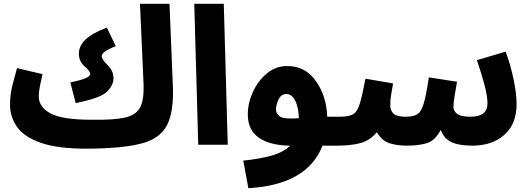

<svg xmlns="http://www.w3.org/2000/svg" viewBox="-20 -765 2803 1015"><path d="M438 21Q624 20 724.5 -5.5Q825 -31 862 -101.5Q899 -172 894 -306L876 -745H720L739 -318Q742 -238 720.5 -197Q699 -156 638.5 -143Q578 -130 464 -132ZM380 -220Q514 -247 547 -281.5Q580 -316 580 -351Q580 -391 549 -420.5Q518 -450 518 -469Q518 -480 534.5 -492.5Q551 -505 592 -521L545 -619Q466 -589 431.5 -555.5Q397 -522 397 -482Q397 -440 427 -414.5Q457 -389 457 -373Q457 -351 352 -329ZM438 21 484 -11 464 -132Q307 -132 246 -166Q185 -200 185 -255Q185 -281 191.5 -312.5Q198 -344 205 -373L70 -405Q59 -367 46 -315.5Q33 -264 33 -211Q33 -148 69.5 -95Q106 -42 194.5 -10.5Q283 21 438 21Z M1028 0 1007 -745H1163L1184 0Z M1766 5Q1810 5 1833 -16.5Q1856 -38 1856 -73Q1856 -104 1837.5 -126Q1819 -148 1776 -148H1710Q1706 -257 1650 -336.5Q1594 -416 1499 -416Q1438 -416 1391 -377Q1344 -338 1317 -279Q1290 -220 1290 -160Q1290 -77 1349 -36.5Q1408 4 1514 5Q1478 40 1416 57.5Q1354 75 1266 84L1293 230Q1604 212 1685 5ZM1439 -187Q1439 -210 1452.5 -239Q1466 -268 1494 -268Q1522 -268 1540 -234Q1558 -200 1560 -140Q1478 -134 1458.5 -150Q1439 -166 1439 -187Z M2711 -215Q2711 -268 2695 -345.5Q2679 -423 2653 -492L2501 -447Q2525 -378 2541 -317Q2557 -256 2557 -218Q2557 -148 2468 -148Q2415 -148 2396 -163.5Q2377 -179 2377 -199Q2377 -220 2383.5 -259Q2390 -298 2396 -333L2247 -356Q2233 -260 2219.5 -216Q2206 -172 2184.5 -160Q2163 -148 2125 -148Q2077 -148 2060 -164.5Q2043 -181 2043 -208Q2043 -235 2048.5 -268.5Q2054 -302 2058 -324L1912 -349Q1895 -258 1881.5 -215Q1868 -172 1845 -160Q1822 -148 1777 -148L1767 5Q1831 5 1883 -8Q1935 -21 1972 -66Q2001 -18 2043 -6.5Q2085 5 2128 5Q2193 5 2236 -8Q2279 -21 2310 -78Q2328 -31 2368 -13Q2408 5 2477 5Q2581 5 2646 -52Q2711 -109 2711 -215Z"/></svg>

Font: Noto Sans Arabic Extra
Style: Regular
Weight: 800
Designer: Nadine Chahine - Monotype Design Team
Foundry: Monotype Imaging Inc.
Version: Version 1.902